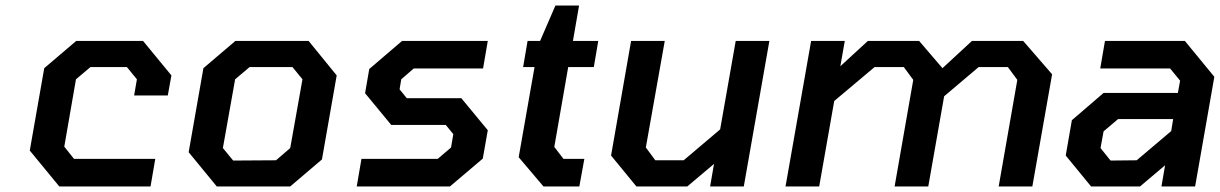

<svg xmlns="http://www.w3.org/2000/svg" viewBox="-20 -670 4385 690"><path d="M193 0 87 -129 139 -425 254 -523H494L596 -399L583 -327H462L472 -385L436 -429H305L253 -385L211 -143L246 -99H538L521 0Z M1023 0H759L658 -123L711 -425L826 -523H1089L1190 -399L1137 -97ZM818 -93 972 -94 1023 -138 1067 -385 1031 -429H877L825 -385L781 -138Z M1262 0 1279 -99H1553L1601 -140L1609 -188L1582 -221H1386L1292 -335L1307 -422L1425 -523H1733L1716 -424H1467L1422 -385L1416 -349L1442 -317H1638L1733 -202L1715 -100L1597 0Z M1933 0 1844 -105 1901 -429H1860L1876 -523H1921L1976 -650H2061L2039 -523H2130L2114 -429H2022L1972 -142L2005 -99H2080L2062 0Z M2267 0 2176 -111 2248 -523H2369L2301 -140L2335 -94H2437L2568 -205L2624 -523H2745L2653 0H2532L2546 -81L2450 0Z M2803 0 2895 -523H3016L3000 -432L3099 -523H3283L3367 -425L3473 -523H3657L3761 -403L3690 0H3569L3636 -383L3602 -429H3497L3373 -324L3316 0H3195L3262 -383L3228 -429H3123L2978 -307L2924 0Z M3901 0 3810 -111 3832 -238 3946 -336H4213L4221 -380L4185 -424H3934L3951 -523H4238L4344 -394L4275 0H4154L4167 -76L4077 0ZM3971 -93 4065 -94 4189 -199 4196 -242H3998L3946 -198L3935 -138Z"/></svg>

Font: Tomorrow Medium
Style: Italic
Weight: 500
Italic angle: -10°
Designer: Tony de Marco, Monica Rizzolli
Foundry: Just in Type
Version: Version 2.002